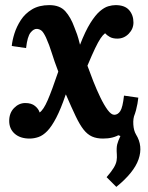

<svg xmlns="http://www.w3.org/2000/svg" viewBox="-20 -531 580 751"><path d="M435 200 397 162Q416 140 425 125Q434 110 436 97.5Q438 85 437 73Q435 47 438.5 33.5Q442 20 451 1L440 -3L442 -69L507 -84Q500 -68 501.5 -44Q503 -20 512 -5Q540 40 522 92Q504 144 435 200ZM96 11Q59 11 37.5 -8Q16 -27 16 -58Q16 -89 35 -108.5Q54 -128 79 -128Q103 -128 117 -116.5Q131 -105 135 -91Q150 -101 166.5 -139Q183 -177 208 -251Q192 -293 182.5 -324Q173 -355 160 -384Q150 -405 142.5 -411Q135 -417 125 -418Q112 -419 99.5 -403.5Q87 -388 82 -343L26 -351Q28 -373 36.5 -400Q45 -427 61.5 -452.5Q78 -478 105.5 -494.5Q133 -511 173 -511Q214 -511 235.5 -487Q257 -463 271 -424Q277 -409 281.5 -396.5Q286 -384 293 -356Q314 -410 333.5 -441Q353 -472 370.5 -487Q388 -502 403.5 -506.5Q419 -511 432 -511Q468 -511 485 -491.5Q502 -472 502 -443Q502 -418 483.5 -399Q465 -380 439 -380Q421 -380 409.5 -386.5Q398 -393 391 -401Q382 -394 373 -380.5Q364 -367 352 -342Q340 -317 322 -274Q332 -246 345 -213Q358 -180 372.5 -150Q387 -120 401 -101Q415 -82 427 -82Q441 -82 450.5 -96.5Q460 -111 465 -157L521 -149Q519 -127 512 -100Q505 -73 490 -47.5Q475 -22 449 -5.5Q423 11 383 11Q358 11 340 3Q322 -5 307 -24Q292 -43 276 -76.5Q260 -110 238 -161H237Q218 -105 200 -70.5Q182 -36 165 -18.5Q148 -1 130.5 5Q113 11 96 11Z"/></svg>

Font: Lora
Style: Bold Italic
Weight: 700
Italic angle: -3°
Designer: Olga Karpushina, Alexei Vanyashin (Cyrillic)
Foundry: Cyreal
Version: Version 3.004